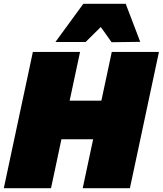

<svg xmlns="http://www.w3.org/2000/svg" viewBox="-28 -985 852 1005"><path d="M-8 0Q4 -56.5 15 -108Q26 -159.5 41 -230L93 -474Q108 -544.5 119.8 -599Q131.5 -653.5 144 -713H391Q378.5 -655 366.8 -599.8Q355 -544.5 340 -474L336.5 -458H502.5L506 -474Q521 -544.5 532.8 -599Q544.5 -653.5 557 -713H804Q791.5 -654 779.8 -599.5Q768 -545 753 -474L701 -229.5Q686 -159.5 675 -107.8Q664 -56 652 0H405Q416.5 -55 427.8 -107.2Q439 -159.5 454 -230L459.5 -256H293.5L288 -230Q273 -159 262 -107.5Q251 -56 239 0ZM556 -764Q542.5 -783.5 528.2 -803.5Q514 -823.5 499.5 -843.5Q479 -823.5 459.2 -803.8Q439.5 -784 420 -765H262Q299 -815.5 335.2 -865.2Q371.5 -915 408 -965H630Q649 -915 668.2 -865.2Q687.5 -815.5 706 -766Z"/></svg>

Font: Commissioner Black
Style: Italic
Weight: 900
Italic angle: -12°
Designer: Kostas Bartsokas
Foundry: Kostas Bartsokas
Version: Version 1.000; ttfautohint (v1.8.3)